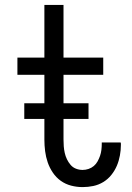

<svg xmlns="http://www.w3.org/2000/svg" viewBox="-20 -755 540 783"><path d="M317 8Q293 8 270 2Q247 -4 228 -17.5Q209 -31 195.5 -51Q182 -71 174.5 -93Q167 -115 164 -138.5Q161 -162 161 -186V-450H51V-520H161V-735H239V-520H401V-450H239V-186Q239 -172 240 -158.5Q241 -145 244 -131.5Q247 -118 253 -105.5Q259 -93 268 -82.5Q277 -72 290 -67Q303 -62 317 -62Q329 -62 341 -66Q353 -70 362.5 -78Q372 -86 378 -97Q384 -108 388 -119.5Q392 -131 393.5 -143.5Q395 -156 395 -168Q395 -170 395 -171.5Q395 -173 395 -174H472Q473 -172 473 -169.5Q473 -167 473 -164Q473 -143 469 -121Q465 -99 456.5 -79Q448 -59 434 -41.5Q420 -24 401 -12.5Q382 -1 360.5 3.5Q339 8 317 8ZM79 -270V-334H341V-270Z"/></svg>

Font: Iosevka Slab
Style: Regular
Weight: 400
Monospace: yes
Designer: Belleve Invis
Foundry: Belleve Invis
Version: Version 11.2.4; ttfautohint (v1.8.3)